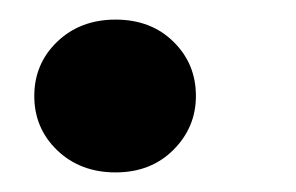

<svg xmlns="http://www.w3.org/2000/svg" viewBox="-20 -170 302 196"><path d="M98 6Q62 6 38.5 -16.5Q15 -39 15 -72Q15 -105 38.5 -127.5Q62 -150 98 -150Q134 -150 157 -127.5Q180 -105 180 -72Q180 -40 157 -17Q134 6 98 6Z"/></svg>

Font: DM Sans 12pt
Style: Bold Italic
Weight: 700
Italic angle: -10°
Version: Version 4.004;gftools[0.9.30]